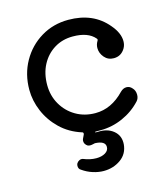

<svg xmlns="http://www.w3.org/2000/svg" viewBox="-109 -604 792 903"><g transform="rotate(-15 287.0 -153.0)"><path d="M459 -127Q473 -141 489 -141Q505 -141 516 -128Q529 -115 529 -94Q529 -76 518 -64Q480 -23 428 0Q376 23 320 23H301Q294 22 292 25Q292 27 303 27Q351 24 381 48.5Q411 73 408 115Q404 161 368 186.5Q332 212 285 212Q260 212 233 203.5Q206 195 182 178Q171 172 171 157Q171 151 174 145Q179 137 187.5 133Q196 129 205 132Q237 145 267 145Q293 145 310.5 134.5Q328 124 328 106Q328 77 278 75Q275 75 269 77Q261 79 255 79Q252 79 249 78.5Q246 78 243 77Q227 67 227 51Q227 49 227.5 46Q228 43 229 41L238 22Q239 20 239 18Q239 11 233 10Q173 -9 131 -49.5Q89 -90 67 -142Q45 -194 45 -247Q45 -323 79.5 -384.5Q114 -446 173.5 -482Q233 -518 307 -518Q428 -518 496 -436Q532 -394 532 -354Q532 -335 523 -320Q504 -288 468 -288Q440 -288 422.5 -308.5Q405 -329 405 -354Q405 -371 414 -386Q419 -393 414 -398Q381 -437 307 -437Q256 -437 216.5 -412.5Q177 -388 154.5 -345.5Q132 -303 132 -247Q132 -195 156.5 -152.5Q181 -110 223 -85.5Q265 -61 318 -61Q396 -61 459 -127Z"/></g></svg>

Font: Kiwi Maru Medium
Style: Regular
Weight: 500
Designer: Hiroki-Chan
Version: Version 1.100